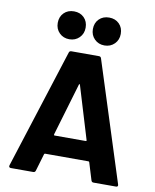

<svg xmlns="http://www.w3.org/2000/svg" viewBox="-98 -996 867 1071"><g transform="rotate(10 335.5 -461.0)"><path d="M493 -10 463 -108Q461 -112 458 -112H212Q209 -112 207 -108L178 -10Q175 0 165 0H38Q32 0 29 -3.5Q26 -7 28 -14L244 -690Q247 -700 257 -700H414Q424 -700 427 -690L643 -14Q644 -12 644 -9Q644 0 633 0H506Q496 0 493 -10ZM247 -221H423Q429 -221 427 -227L337 -524Q336 -528 334 -527.5Q332 -527 331 -524L243 -227Q242 -221 247 -221ZM354 -843Q354 -878 376 -900Q398 -922 433 -922Q468 -922 490 -900Q512 -878 512 -843Q512 -809 489.5 -786.5Q467 -764 433 -764Q399 -764 376.5 -786.5Q354 -809 354 -843ZM155 -843Q155 -878 177 -900Q199 -922 234 -922Q269 -922 291 -900Q313 -878 313 -843Q313 -809 290.5 -786.5Q268 -764 234 -764Q200 -764 177.5 -786.5Q155 -809 155 -843Z"/></g></svg>

Font: Amber EN
Style: Bold
Weight: 700
Designer: Jeremy Tribby
Foundry: Tribby Type
Version: Version 1.408 November 24, 2021